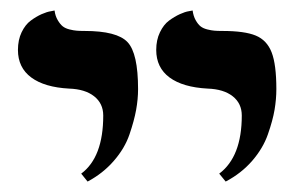

<svg xmlns="http://www.w3.org/2000/svg" viewBox="-20 -581 573 366"><path d="M410.2 -234.9 397.9 -250Q440.9 -282.2 440.9 -360.8Q440.9 -383.8 423.6 -397.5Q406.2 -411.1 376 -412.1Q328.6 -414.6 303.2 -433.3Q277.8 -452.1 277.8 -485.8Q277.8 -504.9 284.9 -519.5Q292 -534.2 302.2 -541.7Q312.5 -549.3 322.8 -554Q333 -558.6 339.8 -559.6L347.2 -561Q348.6 -550.3 353 -542.5Q357.4 -534.7 362.3 -530.8Q367.2 -526.9 375.2 -524.9Q383.3 -522.9 388.9 -522.5Q394.5 -522 403.8 -522Q446.3 -522 467.5 -513.2Q488.8 -504.4 497.8 -481.2Q506.8 -458 506.8 -411.1Q506.8 -392.1 503.4 -371.8Q500 -351.6 490.7 -325Q481.4 -298.3 460.7 -274.4Q439.9 -250.5 410.2 -234.9ZM147 -234.9 134.8 -250Q176.8 -281.2 176.8 -360.8Q176.8 -383.8 159.4 -397.5Q142.1 -411.1 111.8 -412.1Q64.9 -414.6 39.6 -433.3Q14.2 -452.1 14.2 -485.8Q14.2 -504.9 21.2 -519.5Q28.3 -534.2 38.6 -541.7Q48.8 -549.3 59.3 -554Q69.8 -558.6 77.1 -559.6L84 -561Q85.4 -550.3 90.1 -542.5Q94.7 -534.7 99.6 -530.8Q104.5 -526.9 112.5 -524.9Q120.6 -522.9 126.2 -522.5Q131.8 -522 141.1 -522Q203.1 -522 223.1 -500.7Q243.2 -479.5 243.2 -411.1Q243.2 -392.1 239.5 -371.6Q235.8 -351.1 226.8 -324.7Q217.8 -298.3 197 -274.4Q176.3 -250.5 147 -234.9Z"/></svg>

Font: Common Serif SemiBold
Style: Regular
Weight: 600
Designer: Philipp H. Poll, Khaled Hosny
Foundry: Stefan Peev, Context Ltd.
Version: Version 1.026